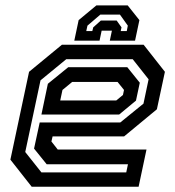

<svg xmlns="http://www.w3.org/2000/svg" viewBox="-20 -710 666 730"><path d="M526 -540 607 -437 576.5 -294.5 452 -191.5H180L175.5 -172L199.5 -141.5H537L507 0H100.5L19.5 -103L90.5 -437L215.5 -540ZM464 -454.5 511.5 -395.5 497 -327.5 433 -274.5H137.5L162 -391.5L239.5 -454.5ZM484.5 -485H232L134 -404.5L76 -132L137.5 -54.5H460L466.5 -85.5H157.5L109.5 -145L131 -244.5H437.5L525.5 -316L545 -408.5ZM427 -398.5H254.5L217.5 -368L209 -328H422L447.5 -349L451.5 -368ZM465.5 -689.5 510 -633.5 493.5 -555.5H397.5L405.5 -593.5H366.5L358.5 -555.5H262.5L279 -633.5L346.5 -689.5ZM436 -654.5H361.5L312.5 -612.5L308 -592H331L334.5 -606L363.5 -632H423.5L442 -606L439 -592H462L466 -612.5Z"/></svg>

Font: Tourney Thin SemiBold
Style: Italic
Weight: 600
Italic angle: -12°
Version: Version 1.015